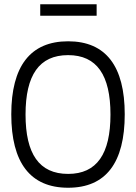

<svg xmlns="http://www.w3.org/2000/svg" viewBox="-20 -873 640 902"><path d="M300 9C122 9 33 -109 33 -336C33 -561 122 -679 300 -679C478 -679 566 -561 566 -336C566 -109 478 9 300 9ZM100 -335C100 -150 164 -56 300 -56C435 -56 499 -150 499 -335C499 -520 435 -614 300 -614C164 -614 100 -520 100 -335ZM169 -799H434V-853H169Z"/></svg>

Font: LT Wave Mono Light
Style: Regular
Weight: 300
Designer: Daniel Lyons
Version: Version 2.5 (Glyphs App)